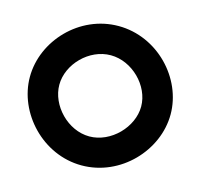

<svg xmlns="http://www.w3.org/2000/svg" viewBox="-91 -689 839 800"><g transform="rotate(15 328.5 -289.5)"><path d="M23 -290C23 -135 158 11 326 11C494 11 630 -134 630 -290C630 -446 494 -590 326 -590C158 -590 23 -446 23 -290ZM150 -290C150 -379 233 -464 326 -464C419 -464 503 -379 503 -290C503 -201 419 -114 326 -114C233 -114 150 -201 150 -290Z"/></g></svg>

Font: Charger EcoBold
Style: Bold
Weight: 1000
Designer: Jasper
Foundry: Cannot Into Space Fonts
Version: Version 1.1